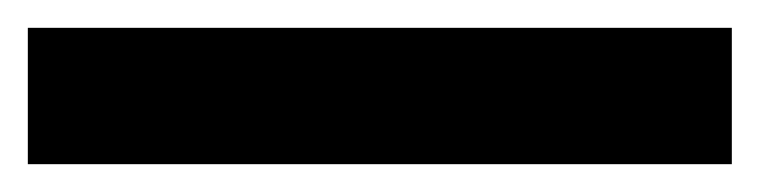

<svg xmlns="http://www.w3.org/2000/svg" viewBox="-23 -878 546 138"><path d="M503 -760H-3V-858H503Z"/></svg>

Font: Noto IKEA Latin
Style: Bold
Weight: 700
Designer: Monotype Design Team
Foundry: Monotype Imaging Inc.
Version: Version 1.0